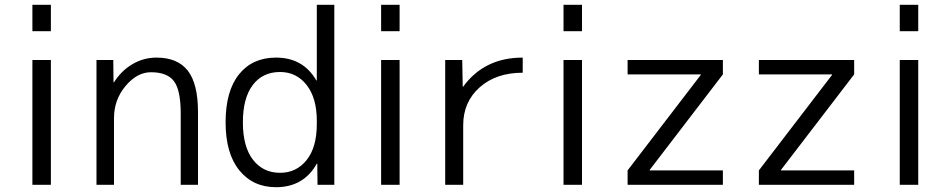

<svg xmlns="http://www.w3.org/2000/svg" viewBox="-20 -770 3961 800"><path d="M115 -640V-750H192V-640ZM115 0V-520H192V0Z M382 -520H452L453 -427H455Q485 -475 531.5 -502.5Q578 -530 632 -530Q720 -530 762.5 -475.5Q805 -421 805 -303V0H733V-297Q733 -394 705 -431.5Q677 -469 609 -469Q551 -469 503 -411.5Q455 -354 455 -278V0H382Z M1147 -50Q1215 -50 1257.5 -103Q1300 -156 1300 -253V-267Q1300 -362 1257.5 -416Q1215 -470 1147 -470Q1074 -470 1033 -415.5Q992 -361 992 -260Q992 -159 1034 -104.5Q1076 -50 1147 -50ZM920 -260Q920 -391 976 -460.5Q1032 -530 1130 -530Q1243 -530 1298 -435H1300V-750H1373V0H1303L1302 -88H1300Q1245 10 1130 10Q1034 10 977 -60.5Q920 -131 920 -260Z M1568 -640V-750H1645V-640ZM1568 0V-520H1645V0Z M1835 -520H1906L1908 -409H1910Q1998 -530 2158 -530V-467Q2047 -467 1978.5 -406Q1910 -345 1910 -248V0H1835Z M2328 -640V-750H2405V-640ZM2328 0V-520H2405V0Z M2595 -520H2992V-460L2687 -62V-60H2992V0H2595V-60L2900 -458V-460H2595Z M3142 -520H3539V-460L3234 -62V-60H3539V0H3142V-60L3447 -458V-460H3142Z M3729 -640V-750H3806V-640ZM3729 0V-520H3806V0Z"/></svg>

Font: Mplus 1p
Style: Regular
Weight: 400
Version: Version 1.061